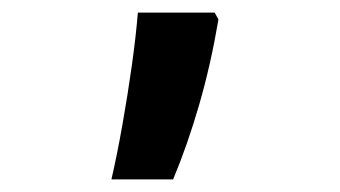

<svg xmlns="http://www.w3.org/2000/svg" viewBox="-20 -150 540 305"><path d="M157 135Q166 96 174.5 48Q183 0 189.5 -46.5Q196 -93 199 -130H321L327 -119Q315 -48 296.5 16Q278 80 255 135Z"/></svg>

Font: Noto Sans Mono ExtraCondensed
Style: Bold
Weight: 700
Width: 2
Designer: Monotype Design Team
Foundry: Monotype Imaging Inc.
Version: Version 2.014